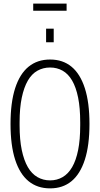

<svg xmlns="http://www.w3.org/2000/svg" viewBox="-20 -1026 551 1058"><path d="M256 12Q186 12 137.5 -27.5Q89 -67 63.5 -146Q38 -225 38 -343Q38 -461 63.5 -540Q89 -619 137.5 -658.5Q186 -698 256 -698Q326 -698 374 -658.5Q422 -619 447.5 -540Q473 -461 473 -343Q473 -225 447.5 -146Q422 -67 374 -27.5Q326 12 256 12ZM256 -32Q294 -32 325 -50Q356 -68 377.5 -105Q399 -142 410.5 -199Q422 -256 422 -335V-352Q422 -431 410.5 -488Q399 -545 377.5 -582Q356 -619 325 -636.5Q294 -654 256 -654Q218 -654 186.5 -636.5Q155 -619 133.5 -582Q112 -545 100 -488Q88 -431 88 -352V-335Q88 -256 100 -199Q112 -142 133.5 -105Q155 -68 186.5 -50Q218 -32 256 -32ZM234 -793V-868H276V-793ZM163 -967V-1006H347V-967Z"/></svg>

Font: Archivo ExtraCondensed Thin
Style: Regular
Weight: 250
Width: 2
Designer: Hector Gatti
Foundry: Omnibus-Type
Version: Version 2.001